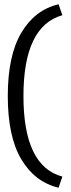

<svg xmlns="http://www.w3.org/2000/svg" viewBox="-20 -795 334 903"><path d="M255.4 -774.9 273.4 -723.6Q90.3 -671.9 90.3 -343.3Q90.3 -13.2 273.4 35.6L255.4 87.9Q143.6 61 80.1 -45.9Q16.6 -152.8 16.6 -343.3Q16.6 -533.7 80.3 -641.1Q144 -748.5 255.4 -774.9Z"/></svg>

Font: Pontano Sans
Style: Regular
Weight: 400
Foundry: vernon adams
Version: 1.0